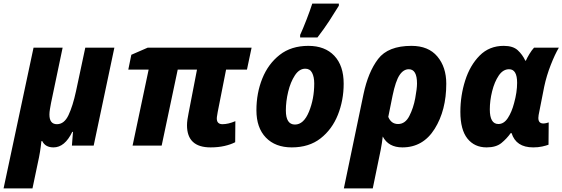

<svg xmlns="http://www.w3.org/2000/svg" viewBox="-58 -816 3152 1076"><path d="M-38 240H124L154 97Q168 36 174 -25H179Q196 10 242 10Q305 10 347 -77H351L345 0H467L583 -549H420L368 -305Q350 -222 326 -171Q302 -120 261 -120Q219 -120 219 -174Q219 -188 222 -205Q225 -222 228 -239L293 -549H130Z M1122 10Q1165 10 1200 2Q1235 -6 1260 -19L1261 -137Q1221 -120 1189 -120Q1157 -120 1157 -152Q1157 -160 1159 -169.5Q1161 -179 1162 -188L1209 -426H1326L1352 -549H770L678 -509L661 -426H775L685 0H848L938 -426H1046L999 -183Q995 -165 992.5 -146.5Q990 -128 990 -114Q990 10 1122 10Z M1577 10Q1674 10 1738.5 -40.5Q1803 -91 1835.5 -172.5Q1868 -254 1868 -347Q1868 -448 1815.5 -503.5Q1763 -559 1670 -559Q1574 -559 1509.5 -508.5Q1445 -458 1412 -376Q1379 -294 1379 -198Q1379 -100 1432 -45Q1485 10 1577 10ZM1595 -118Q1544 -118 1544 -197Q1544 -248 1557 -302Q1570 -356 1594.5 -393.5Q1619 -431 1653 -431Q1679 -431 1691 -408Q1703 -385 1703 -348Q1703 -262 1673.5 -190Q1644 -118 1595 -118ZM1624 -606H1721Q1758 -654 1787 -698.5Q1816 -743 1841 -784V-796H1692Q1680 -758 1660 -706.5Q1640 -655 1624 -620Z M2173 -121Q2134 -121 2118 -161L2142 -280Q2159 -362 2181 -395Q2203 -428 2233 -428Q2279 -428 2279 -348Q2279 -320 2269 -265.5Q2259 -211 2236 -166Q2213 -121 2173 -121ZM1869 240H2031L2059 104Q2068 63 2075.5 24Q2083 -15 2087 -51Q2119 10 2197 10Q2313 10 2378 -94Q2443 -198 2443 -347Q2443 -440 2393 -499.5Q2343 -559 2248 -559Q2117 -559 2061 -485.5Q2005 -412 1979 -288Z M2669 10Q2722 10 2752 -14.5Q2782 -39 2804 -70H2809Q2834 10 2930 10Q2958 10 2980.5 5Q3003 0 3016 -5L3017 -130Q3012 -128 3003 -126Q2994 -124 2987 -124Q2959 -124 2959 -155Q2959 -162 2960.5 -171Q2962 -180 2964 -189L2992 -331Q3005 -392 3028.5 -452Q3052 -512 3074 -549H2935Q2922 -535 2909 -513.5Q2896 -492 2889 -476H2886Q2870 -510 2843.5 -534.5Q2817 -559 2765 -559Q2684 -559 2630 -504.5Q2576 -450 2549 -365Q2522 -280 2522 -189Q2522 -89 2561.5 -39.5Q2601 10 2669 10ZM2735 -121Q2687 -121 2687 -203Q2687 -252 2700 -304.5Q2713 -357 2737 -392.5Q2761 -428 2795 -428Q2840 -428 2840 -352Q2840 -299 2823 -238Q2810 -188 2788 -154.5Q2766 -121 2735 -121Z"/></svg>

Font: Noto Sans Display Extra
Style: Italic
Weight: 800
Italic angle: -12°
Designer: Monotype Design Team
Foundry: Monotype Imaging Inc.
Version: Version 1.900